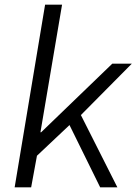

<svg xmlns="http://www.w3.org/2000/svg" viewBox="-20 -806 587 826"><path d="M174 -786H247L154 -237H157L463 -532H547L328 -311L485 0H411L279 -268L139 -136L114 0H43Z"/></svg>

Font: Nebula Sans Book
Style: Regular
Weight: 400
Italic angle: -9°
Designer: Paul D. Hunt for Adobe (as Source Sans)
Foundry: Nebula Entertainment & Broadcasting LLC
Version: Version 1.010